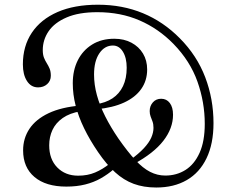

<svg xmlns="http://www.w3.org/2000/svg" viewBox="-20 -796 997 835"><path d="M659.5 19.5Q736.5 19.5 792.2 -12.8Q848 -45 878.2 -107.8Q908.5 -170.5 908.5 -260.5Q908.5 -365.5 872.5 -460Q836.5 -554.5 762 -629.5Q691 -701.5 601.8 -738.5Q512.5 -775.5 406 -775.5Q303.5 -775.5 230.5 -743.8Q157.5 -712 118.5 -653.8Q79.5 -595.5 79.5 -516Q79.5 -471.5 97.2 -443.8Q115 -416 145.5 -416Q169.5 -416 185.2 -430.2Q201 -444.5 201 -466.5Q201 -485 195.8 -497.5Q190.5 -510 183.5 -521Q176.5 -532 171.2 -545.2Q166 -558.5 166 -578Q166 -623 191.5 -660.2Q217 -697.5 269.8 -720.2Q322.5 -743 403.5 -743Q504.5 -743 587 -707.2Q669.5 -671.5 734.5 -605Q807 -530.5 838.8 -440.8Q870.5 -351 870.5 -257.5Q870.5 -181.5 848 -131.5Q825.5 -81.5 786.8 -57Q748 -32.5 699 -32.5Q664.5 -32.5 633 -48.5Q601.5 -64.5 568.5 -100Q535.5 -135.5 495 -193.5Q461.5 -242.5 437.8 -289.5Q414 -336.5 401.5 -382Q389 -427.5 389 -472Q389 -530 412 -564Q435 -598 471 -598Q498 -598 514.5 -571.2Q531 -544.5 531 -501.5Q531 -455 515 -421.5Q499 -388 469 -368.2Q439 -348.5 396 -342.5L400.5 -321Q470.5 -327.5 519.5 -350Q568.5 -372.5 594.2 -409Q620 -445.5 620 -494Q620 -533 602 -563Q584 -593 551.8 -610.2Q519.5 -627.5 477 -627.5Q421 -627.5 380.5 -602.2Q340 -577 318.2 -533.5Q296.5 -490 296.5 -434Q296.5 -385 309 -336.5Q321.5 -288 345.8 -238Q370 -188 406.5 -134.5Q443 -81 480.5 -46.8Q518 -12.5 561.5 3.5Q605 19.5 659.5 19.5ZM546.5 -100.5 561.5 -82.5Q648.5 -129.5 690.5 -183.8Q732.5 -238 732.5 -297Q732.5 -329.5 718.5 -348Q704.5 -366.5 681 -366.5Q658.5 -366.5 644.8 -350.8Q631 -335 631 -313Q631 -300 635 -289.5Q639 -279 643.2 -267.8Q647.5 -256.5 647.5 -240Q647.5 -219.5 637.8 -197.5Q628 -175.5 605.8 -151.5Q583.5 -127.5 546.5 -100.5ZM330 -312V-337Q247 -330 191.5 -303.8Q136 -277.5 108.2 -236Q80.5 -194.5 80.5 -142Q80.5 -68 130 -26.2Q179.5 15.5 268.5 15.5Q314 15.5 350.8 6.2Q387.5 -3 418 -20.2Q448.5 -37.5 476 -61L457.5 -84.5Q426 -59.5 393.5 -45.8Q361 -32 320 -32Q264 -32 229 -67.8Q194 -103.5 194 -164Q194 -200.5 208.2 -231Q222.5 -261.5 252.8 -282.8Q283 -304 330 -312Z"/></svg>

Font: Fraunces 20pt
Style: Regular
Weight: 400
Version: Version 1.000;[b76b70a41]